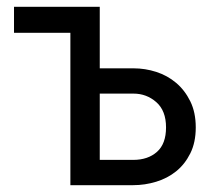

<svg xmlns="http://www.w3.org/2000/svg" viewBox="-20 -542 620 562"><path d="M272 -342H371Q405 -342 437.5 -331.5Q470 -321 495.5 -299.5Q521 -278 537 -245.5Q553 -213 553 -169Q553 -125 537 -93Q521 -61 495.5 -40.5Q470 -20 437 -10Q404 0 370 0H186V-446H21V-522H272ZM370 -74Q413 -74 439.5 -97.5Q466 -121 466 -169Q466 -218 437.5 -243Q409 -268 371 -268H272V-74Z"/></svg>

Font: Raleway Medium Alt1
Style: Regular
Weight: 500
Designer: Matt McInerney, Pablo Impallari, Rodrigo Fuenzalida
Foundry: Matt McInerney, Pablo Impallari, Rodrigo Fuenzalida
Version: Version 3.000g; ttfautohint (v1.5) -l 8 -r 28 -G 28 -x 14 -D